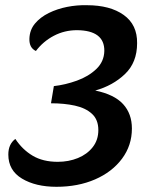

<svg xmlns="http://www.w3.org/2000/svg" viewBox="-20 -699 584 738"><path d="M197 19Q117 19 64.5 -12.5Q12 -44 12 -105Q12 -145 39 -165Q66 -124 105.5 -100.5Q145 -77 202 -77Q244 -77 279.5 -91.5Q315 -106 336.5 -133.5Q358 -161 358 -199Q358 -239 333.5 -261.5Q309 -284 268 -293Q227 -302 176 -302L187 -368Q231 -373 275.5 -389Q320 -405 350 -433.5Q380 -462 381 -503Q382 -582 276 -583Q228 -583 187 -561.5Q146 -540 118 -503Q92 -515 93 -550Q94 -584 114.5 -608.5Q135 -633 167.5 -649Q200 -665 238 -672.5Q276 -680 314 -679Q403 -679 455.5 -641.5Q508 -604 507 -533Q507 -459 460.5 -414.5Q414 -370 346 -351Q419 -336 453 -299Q487 -262 487 -205Q487 -140 449 -89Q411 -38 345.5 -9.5Q280 19 197 19Z"/></svg>

Font: Sansita Swashed Medium
Style: Regular
Weight: 500
Designer: Pablo Cosgaya
Foundry: Omnibus-Type
Version: Version 1.003; ttfautohint (v1.8.3)